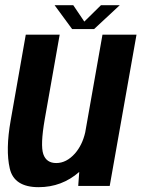

<svg xmlns="http://www.w3.org/2000/svg" viewBox="-20 -732 558 756"><path d="M288 0 292 -55Q223.5 5 132 5Q35.5 5 18.5 -68.5Q1.5 -142 22 -257.5L81.5 -595.5H215L156 -261.5Q138.5 -160.5 150.5 -125.2Q162.5 -90 201.5 -90Q241.5 -90 275 -127.5Q304 -160.5 315.5 -210.5L383.5 -595.5H517.5L412 0ZM264 -617.5 195 -711.5H268.5L312 -647L377.5 -711.5H451.5L350.5 -617.5Z"/></svg>

Font: Anybody SemiBold
Style: Italic
Weight: 600
Italic angle: -10°
Designer: Tyler Finck
Foundry: Etcetera Type Company
Version: Version 1.010; ttfautohint (v1.8.3) -l 8 -r 50 -G 200 -x 14 